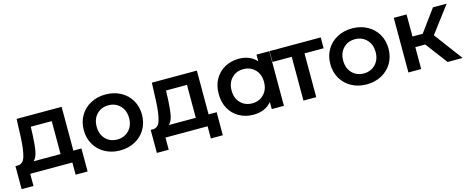

<svg xmlns="http://www.w3.org/2000/svg" viewBox="-36 -1117 4427 1813"><g transform="rotate(-15 2178.0 -210.5)"><path d="M654 -106V119H537V0H125V119H9V-106H34Q85 -108 103.5 -171.5Q122 -235 128 -351L135 -534H575V-106ZM187 -106H450V-428H245L242 -342Q238 -250 227 -192Q216 -134 187 -106Z M720 -267Q720 -346 756.5 -408Q793 -470 858 -505Q923 -540 1004 -540Q1086 -540 1151 -505Q1216 -470 1252.5 -408Q1289 -346 1289 -267Q1289 -188 1252.5 -125.5Q1216 -63 1151 -28Q1086 7 1004 7Q923 7 858 -28Q793 -63 756.5 -125.5Q720 -188 720 -267ZM1163 -267Q1163 -342 1118 -388Q1073 -434 1004 -434Q935 -434 890.5 -388Q846 -342 846 -267Q846 -192 890.5 -146Q935 -100 1004 -100Q1073 -100 1118 -146Q1163 -192 1163 -267Z M1976 -106V119H1859V0H1447V119H1331V-106H1356Q1407 -108 1425.5 -171.5Q1444 -235 1450 -351L1457 -534H1897V-106ZM1509 -106H1772V-428H1567L1564 -342Q1560 -250 1549 -192Q1538 -134 1509 -106Z M2605 -534V0H2486V-69Q2455 -31 2409.5 -12Q2364 7 2309 7Q2231 7 2169.5 -27Q2108 -61 2073.5 -123Q2039 -185 2039 -267Q2039 -349 2073.5 -410.5Q2108 -472 2169.5 -506Q2231 -540 2309 -540Q2361 -540 2404.5 -522Q2448 -504 2480 -469V-534ZM2482 -267Q2482 -342 2437 -388Q2392 -434 2323 -434Q2254 -434 2209.5 -388Q2165 -342 2165 -267Q2165 -192 2209.5 -146Q2254 -100 2323 -100Q2392 -100 2437 -146Q2482 -192 2482 -267Z M3108 -428H2921V0H2796V-428H2608V-534H3108Z M3130 -267Q3130 -346 3166.5 -408Q3203 -470 3268 -505Q3333 -540 3414 -540Q3496 -540 3561 -505Q3626 -470 3662.5 -408Q3699 -346 3699 -267Q3699 -188 3662.5 -125.5Q3626 -63 3561 -28Q3496 7 3414 7Q3333 7 3268 -28Q3203 -63 3166.5 -125.5Q3130 -188 3130 -267ZM3573 -267Q3573 -342 3528 -388Q3483 -434 3414 -434Q3345 -434 3300.5 -388Q3256 -342 3256 -267Q3256 -192 3300.5 -146Q3345 -100 3414 -100Q3483 -100 3528 -146Q3573 -192 3573 -267Z M4044 -214H3947V0H3822V-534H3947V-318H4047L4205 -534H4339L4145 -277L4352 0H4205Z"/></g></svg>

Font: mBank SemiBold
Style: Regular
Weight: 600
Designer: Julieta Ulanovsky
Foundry: Julieta Ulanovsky
Version: Version 7.200